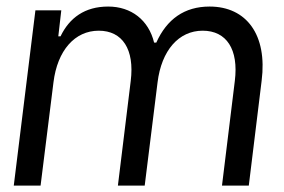

<svg xmlns="http://www.w3.org/2000/svg" viewBox="-20 -578 883 598"><path d="M22.9 0H106.4L146.5 -321.3C158.7 -420.9 212.9 -482.4 287.6 -482.4C361.3 -482.4 399.4 -424.3 387.2 -326.2L347.2 0H430.7L470.7 -321.3C482.9 -420.9 536.6 -482.4 611.3 -482.4C685.5 -482.4 723.6 -424.3 711.4 -326.2L671.4 0H754.9L794.9 -326.7C813 -469.2 748 -557.6 632.8 -557.6C554.2 -557.6 499.5 -518.1 466.8 -445.3H460C442.9 -515.6 388.7 -557.6 316.9 -557.6C244.1 -557.6 196.3 -522.5 168.5 -464.8H161.6L170.9 -545.9H90.3Z"/></svg>

Font: Guggenheim Sans Display
Style: Italic
Weight: 400
Italic angle: -7°
Designer: Modified by Tom Baber under direction of Pentagram Design 2023
Foundry: rsms
Version: Version 1.001;Glyphs 3.1.2 (3151)